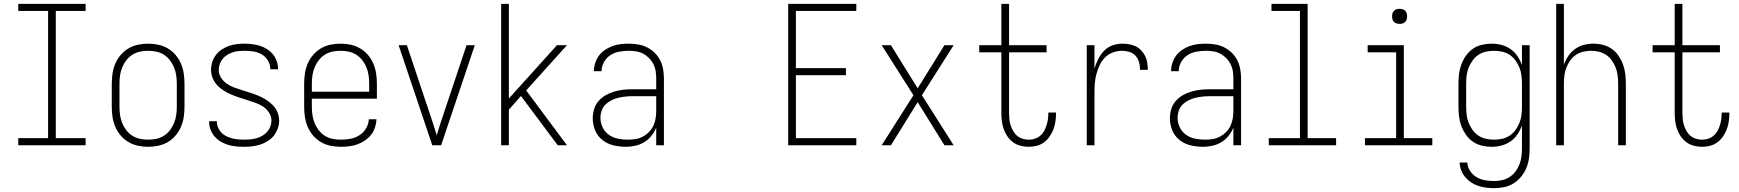

<svg xmlns="http://www.w3.org/2000/svg" viewBox="-20 -755 9040 998"><path d="M75 0V-37H230V-698H75V-735H425V-698H270V-37H425V0Z M750 8Q723 8 697 2.5Q671 -3 648 -16.5Q625 -30 607.5 -50.5Q590 -71 579.5 -95.5Q569 -120 565 -146.5Q561 -173 561 -200V-320Q561 -347 565 -373.5Q569 -400 579.5 -424.5Q590 -449 607.5 -469.5Q625 -490 648 -503.5Q671 -517 697 -522.5Q723 -528 750 -528Q777 -528 803 -522.5Q829 -517 852 -503.5Q875 -490 892.5 -469.5Q910 -449 920.5 -424.5Q931 -400 935 -373.5Q939 -347 939 -320V-200Q939 -173 935 -146.5Q931 -120 920.5 -95.5Q910 -71 892.5 -50.5Q875 -30 852 -16.5Q829 -3 803 2.5Q777 8 750 8ZM750 -29Q772 -29 793 -33.5Q814 -38 832 -49.5Q850 -61 863.5 -78.5Q877 -96 885 -116Q893 -136 896 -157Q899 -178 899 -200V-320Q899 -342 896 -363Q893 -384 885 -404Q877 -424 863.5 -441.5Q850 -459 832 -470.5Q814 -482 793 -486.5Q772 -491 750 -491Q728 -491 707 -486.5Q686 -482 668 -470.5Q650 -459 636.5 -441.5Q623 -424 615 -404Q607 -384 604 -363Q601 -342 601 -320V-200Q601 -178 604 -157Q607 -136 615 -116Q623 -96 636.5 -78.5Q650 -61 668 -49.5Q686 -38 707 -33.5Q728 -29 750 -29Z M1249 8Q1228 8 1207 6Q1186 4 1166 -2Q1146 -8 1128 -18.5Q1110 -29 1096 -45Q1082 -61 1074.5 -80.5Q1067 -100 1067 -121V-125H1107V-123Q1107 -107 1113.5 -92Q1120 -77 1131 -65.5Q1142 -54 1156.5 -47Q1171 -40 1186 -36Q1201 -32 1217 -30.5Q1233 -29 1249 -29Q1265 -29 1281 -30.5Q1297 -32 1313 -36.5Q1329 -41 1343 -49Q1357 -57 1368 -69Q1379 -81 1385 -96.5Q1391 -112 1391 -128Q1391 -150 1378.5 -169.5Q1366 -189 1347.5 -201Q1329 -213 1308 -220.5Q1287 -228 1266 -234.5Q1245 -241 1224 -248Q1203 -255 1182.5 -263.5Q1162 -272 1143 -284Q1124 -296 1109 -312Q1094 -328 1085.5 -349Q1077 -370 1077 -392Q1077 -413 1083.5 -433Q1090 -453 1102.5 -469.5Q1115 -486 1132.5 -497.5Q1150 -509 1169.5 -516Q1189 -523 1209.5 -525.5Q1230 -528 1251 -528Q1271 -528 1291.5 -525.5Q1312 -523 1331 -517Q1350 -511 1367.5 -500Q1385 -489 1398 -473.5Q1411 -458 1418 -438.5Q1425 -419 1425 -399V-395H1385V-398Q1385 -420 1372.5 -440.5Q1360 -461 1340 -472.5Q1320 -484 1297 -487.5Q1274 -491 1251 -491Q1235 -491 1219.5 -489.5Q1204 -488 1189.5 -483Q1175 -478 1161.5 -470Q1148 -462 1138 -450Q1128 -438 1122.5 -423Q1117 -408 1117 -392Q1117 -370 1129 -351Q1141 -332 1159.5 -319.5Q1178 -307 1199 -299.5Q1220 -292 1241 -285.5Q1262 -279 1283.5 -272Q1305 -265 1325 -256.5Q1345 -248 1364 -236Q1383 -224 1398.5 -208Q1414 -192 1422.5 -171Q1431 -150 1431 -128Q1431 -107 1423.5 -86.5Q1416 -66 1403 -49.5Q1390 -33 1371.5 -21.5Q1353 -10 1333 -3.5Q1313 3 1291.5 5.5Q1270 8 1249 8Z M1750 8Q1724 8 1697.5 2.5Q1671 -3 1648 -16.5Q1625 -30 1607.5 -50.5Q1590 -71 1579.5 -95.5Q1569 -120 1565 -146.5Q1561 -173 1561 -200V-320Q1561 -347 1565 -373.5Q1569 -400 1579.5 -424.5Q1590 -449 1607.5 -469.5Q1625 -490 1648 -503.5Q1671 -517 1697 -522.5Q1723 -528 1750 -528Q1777 -528 1803 -522.5Q1829 -517 1852 -503.5Q1875 -490 1892.5 -469.5Q1910 -449 1920.5 -424.5Q1931 -400 1935 -373.5Q1939 -347 1939 -320V-242H1601V-200Q1601 -178 1604 -157Q1607 -136 1615 -116Q1623 -96 1636.5 -78.5Q1650 -61 1668 -49.5Q1686 -38 1707.5 -33.5Q1729 -29 1750 -29Q1776 -29 1801 -33.5Q1826 -38 1847.5 -51.5Q1869 -65 1882.5 -87.5Q1896 -110 1897 -135H1937Q1936 -113 1929 -92Q1922 -71 1908.5 -54Q1895 -37 1876.5 -24.5Q1858 -12 1837 -4.5Q1816 3 1794 5.5Q1772 8 1750 8ZM1601 -278H1899V-320Q1899 -342 1896 -363Q1893 -384 1885 -404Q1877 -424 1863.5 -441.5Q1850 -459 1832 -470.5Q1814 -482 1793 -486.5Q1772 -491 1750 -491Q1728 -491 1707 -486.5Q1686 -482 1668 -470.5Q1650 -459 1636.5 -441.5Q1623 -424 1615 -404Q1607 -384 1604 -363Q1601 -342 1601 -320Z M2227 0 2052 -520H2095L2211 -173Q2221 -143 2231 -113Q2241 -83 2250 -52Q2259 -83 2269 -113Q2279 -143 2289 -173L2405 -520H2448L2273 0Z M2879 0 2688 -256 2625 -185V0H2585V-735H2625V-243L2875 -520H2927L2715 -285L2927 0Z M3233 8Q3201 8 3169 0.5Q3137 -7 3111.5 -27Q3086 -47 3073.5 -77.5Q3061 -108 3061 -140Q3061 -164 3068 -187.5Q3075 -211 3091 -229.5Q3107 -248 3128 -260Q3149 -272 3172.5 -279Q3196 -286 3220 -288.5Q3244 -291 3268 -291H3391V-348Q3391 -367 3388 -386Q3385 -405 3376 -422.5Q3367 -440 3353.5 -453.5Q3340 -467 3323 -476Q3306 -485 3287 -488Q3268 -491 3249 -491Q3224 -491 3199 -486.5Q3174 -482 3153 -468.5Q3132 -455 3119.5 -432.5Q3107 -410 3107 -385H3067Q3067 -407 3074 -428Q3081 -449 3093.5 -466Q3106 -483 3124.5 -495.5Q3143 -508 3163.5 -515.5Q3184 -523 3205.5 -525.5Q3227 -528 3249 -528Q3273 -528 3297 -524Q3321 -520 3343 -509Q3365 -498 3382.5 -481Q3400 -464 3411 -442.5Q3422 -421 3426.5 -396.5Q3431 -372 3431 -348V0H3391V-92Q3382 -69 3366 -49Q3350 -29 3328.5 -16Q3307 -3 3282.5 2.5Q3258 8 3233 8ZM3245 -29Q3265 -29 3285 -32.5Q3305 -36 3322.5 -45.5Q3340 -55 3354 -69.5Q3368 -84 3376.5 -102.5Q3385 -121 3388 -140.5Q3391 -160 3391 -180V-255H3268Q3249 -255 3230 -253Q3211 -251 3193 -246.5Q3175 -242 3158 -233.5Q3141 -225 3127.5 -212Q3114 -199 3107.5 -180.5Q3101 -162 3101 -143Q3101 -117 3112.5 -93Q3124 -69 3145.5 -54Q3167 -39 3193 -34Q3219 -29 3245 -29Z M4077 0V-735H4431V-698H4117V-401H4377V-364H4117V-37H4431V0Z M4611 0H4563L4728 -260L4563 -520H4611L4750 -296L4889 -520H4937L4772 -260L4937 0H4889L4750 -224Z M5327 8Q5305 8 5284 2.5Q5263 -3 5246 -15.5Q5229 -28 5216.5 -46Q5204 -64 5197 -84.5Q5190 -105 5187.5 -126Q5185 -147 5185 -169V-483H5070V-520H5185V-735H5225V-520H5420V-483H5225V-169Q5225 -153 5226.5 -136.5Q5228 -120 5233 -104.5Q5238 -89 5246 -74.5Q5254 -60 5266.5 -49.5Q5279 -39 5294.5 -34Q5310 -29 5327 -29Q5343 -29 5358 -33.5Q5373 -38 5385.5 -48Q5398 -58 5406 -72Q5414 -86 5419 -101Q5424 -116 5426.5 -131.5Q5429 -147 5429 -163V-170H5469V-161Q5469 -141 5465.5 -120Q5462 -99 5454.5 -80Q5447 -61 5434.5 -43.5Q5422 -26 5405 -14Q5388 -2 5368 3Q5348 8 5327 8Z M5629 0V-520H5669V-398Q5676 -423 5688 -447Q5700 -471 5718 -490Q5736 -509 5761 -518.5Q5786 -528 5813 -528Q5831 -528 5849 -525Q5867 -522 5883.5 -514Q5900 -506 5912.5 -492.5Q5925 -479 5933 -462.5Q5941 -446 5943.5 -428Q5946 -410 5946 -392H5906Q5906 -411 5901 -430.5Q5896 -450 5883 -464.5Q5870 -479 5851 -485Q5832 -491 5813 -491Q5788 -491 5765 -482.5Q5742 -474 5724.5 -457Q5707 -440 5696.5 -417.5Q5686 -395 5679.5 -371.5Q5673 -348 5671 -324Q5669 -300 5669 -276V0Z M6233 8Q6201 8 6169 0.5Q6137 -7 6111.5 -27Q6086 -47 6073.5 -77.5Q6061 -108 6061 -140Q6061 -164 6068 -187.5Q6075 -211 6091 -229.5Q6107 -248 6128 -260Q6149 -272 6172.5 -279Q6196 -286 6220 -288.5Q6244 -291 6268 -291H6391V-348Q6391 -367 6388 -386Q6385 -405 6376 -422.5Q6367 -440 6353.5 -453.5Q6340 -467 6323 -476Q6306 -485 6287 -488Q6268 -491 6249 -491Q6224 -491 6199 -486.5Q6174 -482 6153 -468.5Q6132 -455 6119.5 -432.5Q6107 -410 6107 -385H6067Q6067 -407 6074 -428Q6081 -449 6093.5 -466Q6106 -483 6124.5 -495.5Q6143 -508 6163.5 -515.5Q6184 -523 6205.5 -525.5Q6227 -528 6249 -528Q6273 -528 6297 -524Q6321 -520 6343 -509Q6365 -498 6382.5 -481Q6400 -464 6411 -442.5Q6422 -421 6426.5 -396.5Q6431 -372 6431 -348V0H6391V-92Q6382 -69 6366 -49Q6350 -29 6328.5 -16Q6307 -3 6282.5 2.5Q6258 8 6233 8ZM6245 -29Q6265 -29 6285 -32.5Q6305 -36 6322.5 -45.5Q6340 -55 6354 -69.5Q6368 -84 6376.5 -102.5Q6385 -121 6388 -140.5Q6391 -160 6391 -180V-255H6268Q6249 -255 6230 -253Q6211 -251 6193 -246.5Q6175 -242 6158 -233.5Q6141 -225 6127.5 -212Q6114 -199 6107.5 -180.5Q6101 -162 6101 -143Q6101 -117 6112.5 -93Q6124 -69 6145.5 -54Q6167 -39 6193 -34Q6219 -29 6245 -29Z M6575 0V-37H6737V-698H6589V-735H6777V-37H6925V0Z M7075 0V-37H7237V-483H7089V-520H7277V-37H7425V0ZM7255 -631Q7247 -631 7239.5 -633Q7232 -635 7226 -641Q7220 -647 7218 -654.5Q7216 -662 7216 -670Q7216 -678 7218 -685.5Q7220 -693 7226 -699Q7232 -705 7239.5 -707Q7247 -709 7255 -709Q7263 -709 7270.5 -707Q7278 -705 7284 -699Q7290 -693 7292 -685.5Q7294 -678 7294 -670Q7294 -662 7292 -654.5Q7290 -647 7284 -641Q7278 -635 7270.5 -633Q7263 -631 7255 -631Z M7747 223Q7726 223 7705.5 220.5Q7685 218 7665 211.5Q7645 205 7627.5 193.5Q7610 182 7596.5 166Q7583 150 7575.5 130.5Q7568 111 7567 90H7607Q7608 113 7621.5 133.5Q7635 154 7655.5 166Q7676 178 7699.5 182Q7723 186 7747 186Q7768 186 7789 181Q7810 176 7827.5 164.5Q7845 153 7858 135.5Q7871 118 7878.5 98Q7886 78 7888.5 57Q7891 36 7891 15V-103Q7882 -78 7867.5 -56.5Q7853 -35 7831.5 -20Q7810 -5 7784.5 1.5Q7759 8 7733 8Q7708 8 7682.5 2Q7657 -4 7636 -18.5Q7615 -33 7600 -54.5Q7585 -76 7576 -100Q7567 -124 7564 -149Q7561 -174 7561 -200V-320Q7561 -346 7564 -371Q7567 -396 7576 -420Q7585 -444 7600 -465.5Q7615 -487 7636 -501.5Q7657 -516 7682.5 -522Q7708 -528 7733 -528Q7759 -528 7784.5 -521.5Q7810 -515 7831.5 -500Q7853 -485 7867.5 -463.5Q7882 -442 7891 -417V-520H7931V15Q7931 41 7927.5 67.5Q7924 94 7914 118Q7904 142 7887 163Q7870 184 7847.5 198Q7825 212 7799 217.5Q7773 223 7747 223ZM7746 -29Q7767 -29 7788 -33.5Q7809 -38 7827 -50Q7845 -62 7857.5 -79.5Q7870 -97 7878 -116.5Q7886 -136 7888.5 -157.5Q7891 -179 7891 -200V-320Q7891 -341 7888.5 -362.5Q7886 -384 7878 -403.5Q7870 -423 7857.5 -440.5Q7845 -458 7827 -470Q7809 -482 7788 -486.5Q7767 -491 7746 -491Q7725 -491 7704 -486.5Q7683 -482 7665 -470Q7647 -458 7634.5 -440.5Q7622 -423 7614 -403.5Q7606 -384 7603.5 -362.5Q7601 -341 7601 -320V-200Q7601 -179 7603.5 -157.5Q7606 -136 7614 -116.5Q7622 -97 7634.5 -79.5Q7647 -62 7665 -50Q7683 -38 7704 -33.5Q7725 -29 7746 -29Z M8069 0V-735H8109V-418Q8117 -442 8131.5 -463.5Q8146 -485 8166.5 -500Q8187 -515 8212 -521.5Q8237 -528 8263 -528Q8288 -528 8313 -521.5Q8338 -515 8358.5 -500.5Q8379 -486 8393.5 -464.5Q8408 -443 8416.5 -419.5Q8425 -396 8428 -370.5Q8431 -345 8431 -320V0H8391V-320Q8391 -341 8388.5 -362Q8386 -383 8378.5 -402.5Q8371 -422 8359 -439.5Q8347 -457 8329.5 -469Q8312 -481 8291.5 -486Q8271 -491 8250 -491Q8229 -491 8208.5 -486Q8188 -481 8170.5 -469Q8153 -457 8141 -439.5Q8129 -422 8121.5 -402.5Q8114 -383 8111.5 -362Q8109 -341 8109 -320V0Z M8827 8Q8805 8 8784 2.5Q8763 -3 8746 -15.5Q8729 -28 8716.5 -46Q8704 -64 8697 -84.5Q8690 -105 8687.5 -126Q8685 -147 8685 -169V-483H8570V-520H8685V-735H8725V-520H8920V-483H8725V-169Q8725 -153 8726.5 -136.5Q8728 -120 8733 -104.5Q8738 -89 8746 -74.5Q8754 -60 8766.5 -49.5Q8779 -39 8794.5 -34Q8810 -29 8827 -29Q8843 -29 8858 -33.5Q8873 -38 8885.5 -48Q8898 -58 8906 -72Q8914 -86 8919 -101Q8924 -116 8926.5 -131.5Q8929 -147 8929 -163V-170H8969V-161Q8969 -141 8965.5 -120Q8962 -99 8954.5 -80Q8947 -61 8934.5 -43.5Q8922 -26 8905 -14Q8888 -2 8868 3Q8848 8 8827 8Z"/></svg>

Font: Iosevka Extralight
Style: Regular
Weight: 200
Monospace: yes
Designer: Belleve Invis
Foundry: Belleve Invis
Version: Version 32.0.1; ttfautohint (v1.8.4)